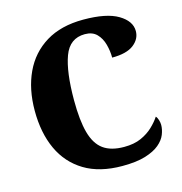

<svg xmlns="http://www.w3.org/2000/svg" viewBox="-108 -822 881 930"><g transform="rotate(-15 332.5 -357.0)"><path d="M393 10Q279 10 203 -36Q127 -82 89 -164.5Q51 -247 51 -358Q51 -466 89.5 -548.5Q128 -631 204 -677.5Q280 -724 392 -724Q508 -724 566 -689.5Q624 -655 624 -605Q624 -565 588.5 -537.5Q553 -510 480 -510Q480 -543 471 -576.5Q462 -610 440.5 -632Q419 -654 381 -654Q305 -654 276.5 -577Q248 -500 248 -358Q248 -257 265 -195Q282 -133 320.5 -105Q359 -77 425 -77Q475 -77 510.5 -93Q546 -109 570.5 -132.5Q595 -156 610 -179Q617 -172 621 -158.5Q625 -145 625 -134Q625 -111 615 -86Q605 -61 579.5 -39.5Q554 -18 509 -4Q464 10 393 10Z"/></g></svg>

Font: Noto Serif Lao SemiCondensed Black
Style: Regular
Weight: 900
Width: 4
Designer: Monotype Design Team
Foundry: Monotype Imaging Inc.
Version: Version 2.003; ttfautohint (v1.8.4.7-5d5b)